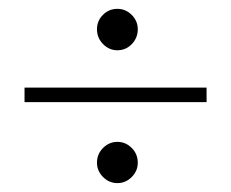

<svg xmlns="http://www.w3.org/2000/svg" viewBox="-20 -535 520 432"><path d="M35.2 -337.9H444.8V-305.2H35.2ZM198.2 -168.9Q198.2 -188.5 211.9 -202.1Q225.6 -215.8 244.1 -215.8Q262.7 -215.8 276.4 -202.1Q290 -188.5 290 -168.9Q290 -150.4 276.4 -136.7Q262.7 -123 244.1 -123Q225.6 -123 211.9 -136.7Q198.2 -150.4 198.2 -168.9ZM198.2 -469.2Q198.2 -488.3 211.7 -501.7Q225.1 -515.1 244.1 -515.1Q262.7 -515.1 276.4 -501.5Q290 -487.8 290 -469.2Q290 -449.7 276.6 -435.8Q263.2 -421.9 244.1 -421.9Q225.6 -421.9 211.9 -435.8Q198.2 -449.7 198.2 -469.2Z"/></svg>

Font: Messapia
Style: Regular
Weight: 400
Designer: Luca Marsano
Foundry: Collletttivo
Version: Version 1.000;FEAKit 1.0